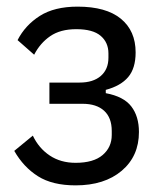

<svg xmlns="http://www.w3.org/2000/svg" viewBox="-20 -547 492 579"><path d="M208 12Q138 12 94.5 -15.5Q51 -43 23 -92L79 -138Q97 -100 130 -78Q163 -56 208 -56Q262 -56 289.5 -79.5Q317 -103 317 -140V-152Q317 -192 294 -213Q271 -234 229 -234H129V-298H220Q261 -298 284 -318Q307 -338 307 -373V-386Q307 -419 283.5 -439Q260 -459 210 -459Q162 -459 131.5 -438Q101 -417 83 -382L33 -426Q56 -471 100 -499Q144 -527 214 -527Q300 -527 344.5 -490.5Q389 -454 389 -389Q389 -341 366.5 -314.5Q344 -288 299 -276V-266Q353 -256 376 -226Q399 -196 399 -149Q399 -76 347 -32Q295 12 208 12Z"/></svg>

Font: IBM Plex Sans Condensed
Style: Regular
Weight: 400
Width: 3
Designer: Mike Abbink, Paul van der Laan, Pieter van Rosmalen
Foundry: Bold Monday
Version: Version 3.201